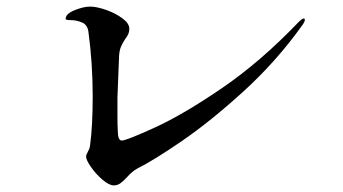

<svg xmlns="http://www.w3.org/2000/svg" viewBox="-20 -642 1040 582"><path d="M241 -167Q241 -173 246.5 -182.5Q252 -192 253 -201Q261 -260 261 -350Q261 -450 248 -546Q245 -567 228.5 -574Q212 -581 194 -581Q179 -581 179 -585Q179 -600 206 -611Q233 -622 253 -622Q273 -622 301.5 -612Q330 -602 351 -586.5Q372 -571 372 -555Q372 -546 369 -539Q366 -532 359 -523Q351 -511 346.5 -500Q342 -489 341 -473L339 -423L336 -346V-292Q336 -260 337 -247Q337 -216 349 -216Q363 -216 449.5 -255.5Q536 -295 653 -375Q770 -455 884 -574Q896 -586 901 -586Q904 -586 904 -581Q904 -578 900.5 -572Q897 -566 893 -561Q816 -454 717 -364Q618 -274 532 -215Q446 -156 396 -131Q380 -122 365 -105Q354 -93 345 -86.5Q336 -80 325 -80Q311 -80 291 -97Q271 -114 256 -135.5Q241 -157 241 -167Z"/></svg>

Font: Shippori Mincho SemiBold
Style: Regular
Weight: 600
Designer: FONTDASU
Foundry: FONTDASU / Google Inc. / but / Adobe
Version: Version 3.110; ttfautohint (v1.8.3)